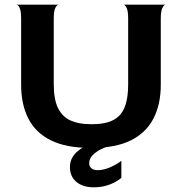

<svg xmlns="http://www.w3.org/2000/svg" viewBox="-20 -620 775 818"><path d="M363 10Q262 10 197 -22Q132 -54 101 -114.5Q70 -175 70 -259V-541Q70 -573 63.5 -586.5Q57 -600 50 -600H229Q222 -599 215.5 -586Q209 -573 209 -541V-261Q209 -195 228 -158Q247 -121 282 -106Q317 -91 364 -91H375Q411 -91 439 -99Q467 -107 486.5 -125.5Q506 -144 516 -177.5Q526 -211 526 -261V-541Q526 -573 519.5 -586.5Q513 -600 506 -600H685Q678 -599 671.5 -585.5Q665 -572 665 -540V-259Q665 -175 633.5 -114.5Q602 -54 537.5 -22Q473 10 373 10ZM379 178Q333 178 305.5 155Q278 132 278 92Q278 68 288.5 50.5Q299 33 314 21.5Q329 10 339 5H437Q424 9 410 16Q396 23 384.5 32Q373 41 366.5 52Q360 63 360 75Q360 89 369.5 97Q379 105 396 105Q422 105 451 92Q480 79 497 65V138Q489 145 471.5 155Q454 165 430.5 171.5Q407 178 379 178Z"/></svg>

Font: Red Rose SemiBold
Style: Regular
Weight: 600
Designer: Jaikishan Patel
Version: Version 2.000